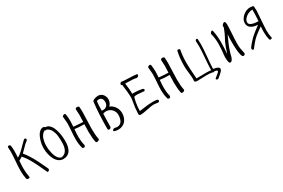

<svg xmlns="http://www.w3.org/2000/svg" viewBox="122 -2052 5212 3532"><g transform="rotate(-30 2728.0 -286.5)"><path d="M127 -695.8Q127 -707.5 134.3 -713.4Q141.6 -719.2 152.8 -719.2Q166.5 -719.2 177.2 -711.2Q188 -703.1 188 -690.9Q194.8 -636.2 194.8 -575.2Q194.8 -508.8 189 -442.9Q221.7 -458.5 259 -488.8Q296.4 -519 324.5 -548.3Q352.5 -577.6 390.6 -616.5Q428.7 -655.3 455.1 -678.2Q462.9 -682.1 473.1 -682.1Q496.1 -682.1 496.1 -657.2Q496.1 -638.7 481.9 -628.9Q452.6 -608.4 423.1 -580.3Q393.6 -552.2 359.6 -516.6Q325.7 -481 305.2 -461.9Q328.6 -434.1 350.6 -404.3Q372.6 -374.5 394.5 -338.1Q416.5 -301.8 432.1 -275.4Q447.8 -249 470.2 -203.6Q492.7 -158.2 503.2 -137Q513.7 -115.7 538.3 -63.2Q563 -10.7 570.8 5.9Q575.2 16.6 575.2 23.9Q575.2 35.6 563.7 47.4Q552.2 59.1 539.1 59.1Q526.9 59.1 522.9 45.9Q509.8 18.6 479.5 -47.4Q449.2 -113.3 430.9 -150.6Q412.6 -188 383.5 -241.9Q354.5 -295.9 323.5 -340.3Q292.5 -384.8 257.8 -423.8Q227.5 -400.4 185.1 -381.8Q184.1 -364.7 181.6 -330.1Q179.2 -295.4 178 -268.3Q176.8 -241.2 176.8 -216.8Q176.8 -118.2 195.8 -30.8Q195.8 -9.8 166 -9.8Q151.9 -9.8 140.4 -16.4Q128.9 -22.9 127 -35.2Q109.9 -111.8 109.9 -210.9Q109.9 -275.9 120.4 -405.3Q130.9 -534.7 130.9 -599.1Q130.9 -647.5 127 -695.8Z M684.6 -355Q684.6 -393.1 691.4 -437.3Q698.2 -481.4 713.4 -527.6Q728.5 -573.7 749.5 -611.1Q770.5 -648.4 802 -672.1Q833.5 -695.8 869.6 -695.8Q878.4 -695.8 888.7 -689.7Q898.9 -683.6 904.8 -674.8H911.6Q954.1 -673.3 988 -643.1Q1022 -612.8 1041.7 -568.8Q1061.5 -524.9 1074.7 -469.7Q1087.9 -414.6 1092.8 -367.4Q1097.7 -320.3 1097.7 -278.8Q1097.7 -1 903.8 -1Q852.5 -1 810.3 -31.2Q768.1 -61.5 741 -111.8Q713.9 -162.1 699.2 -224.9Q684.6 -287.6 684.6 -355ZM907.7 -625Q905.3 -625 897.9 -623Q890.6 -621.1 885.7 -621.1Q874 -621.1 862.8 -630.9Q830.1 -613.3 806.9 -583Q783.7 -552.7 771.5 -514.9Q759.3 -477.1 753.9 -439.7Q748.5 -402.3 748.5 -361.8Q748.5 -333 752.2 -297.6Q755.9 -262.2 766.1 -219Q776.4 -175.8 791.3 -140.1Q806.2 -104.5 831.5 -77.6Q856.9 -50.8 888.7 -44.9Q1033.7 -67.4 1033.7 -284.2Q1033.7 -322.8 1032.5 -351.1Q1031.2 -379.4 1027.3 -416.5Q1023.4 -453.6 1014.9 -481.9Q1006.3 -510.3 992.9 -538.6Q979.5 -566.9 958 -588.9Q936.5 -610.8 907.7 -625Z M1562.5 -553.2Q1562.5 -574.2 1559.6 -616.2Q1556.6 -658.2 1556.6 -679.2Q1556.6 -690.4 1568.8 -697.8Q1581.1 -705.1 1595.7 -705.1Q1608.9 -705.1 1620.8 -700.2Q1632.8 -695.3 1634.3 -685.1Q1639.6 -632.8 1639.6 -569.8Q1639.6 -511.7 1634 -395.3Q1628.4 -278.8 1628.4 -220.2Q1628.4 -87.9 1648.4 2.9Q1648.4 17.6 1631.3 26.9Q1614.3 36.1 1597.7 36.1Q1573.7 36.1 1571.3 18.1Q1551.3 -74.2 1551.3 -206.1Q1551.3 -244.1 1555.7 -363.8Q1424.8 -363.8 1352.5 -377Q1343.3 -272 1343.3 -212.9Q1343.3 -116.7 1363.3 -43.9Q1365.7 -34.2 1365.7 -30.8Q1365.7 -16.1 1356.9 -4.6Q1348.1 6.8 1337.4 6.8Q1329.6 6.8 1317.4 2.4Q1305.2 -2 1303.7 -9.8Q1277.3 -96.7 1277.3 -208Q1277.3 -262.7 1285.9 -373Q1294.4 -483.4 1294.4 -539.1Q1294.4 -562.5 1288.6 -609.4Q1282.7 -656.2 1282.7 -680.2Q1282.7 -690.9 1300 -699.5Q1317.4 -708 1329.6 -708Q1346.2 -708 1351.6 -685.1Q1362.3 -612.8 1362.3 -547.9Q1362.3 -504.9 1356.4 -424.8Q1463.4 -414.1 1557.6 -411.1Q1562.5 -490.7 1562.5 -553.2Z M1908.2 -636.2Q1908.2 -649.4 1923.1 -660.6Q1938 -671.9 1959 -678.5Q1980 -685.1 1999.3 -688.5Q2018.6 -691.9 2031.2 -691.9Q2091.8 -691.9 2129.9 -647.7Q2168 -603.5 2169.4 -539.1Q2165 -464.8 2115.2 -415Q2181.2 -389.6 2220.7 -328.4Q2260.3 -267.1 2260.3 -194.8Q2260.3 -148.9 2246.8 -107.9Q2233.4 -66.9 2207.8 -34.4Q2182.1 -2 2141.1 17.1Q2100.1 36.1 2049.3 36.1Q2010.7 36.1 1975.1 24.9Q1955.1 22 1955.1 7.8Q1955.1 -8.3 1971.9 -18.3Q1988.8 -28.3 2005.4 -25.9Q2033.7 -17.1 2058.1 -17.1Q2091.3 -17.1 2116.7 -33Q2142.1 -48.8 2156.2 -75.4Q2170.4 -102.1 2177.2 -133.1Q2184.1 -164.1 2184.1 -198.2Q2184.1 -272.5 2135 -321.3Q2085.9 -370.1 2017.1 -370.1Q1987.3 -370.1 1953.1 -357.9Q1952.6 -333.5 1949.5 -235.8Q1946.3 -138.2 1946.3 -85.9Q1946.3 -70.3 1933.3 -60.1Q1920.4 -49.8 1905.3 -49.8Q1894 -49.8 1886.2 -57.1Q1878.4 -64.5 1878.4 -78.1Q1878.4 -395 1908.2 -636.2ZM1967.3 -616.2Q1956.5 -535.6 1956.5 -419.9Q1969.7 -417 1987.3 -417Q2034.2 -417 2064.2 -446.5Q2094.2 -476.1 2094.2 -530.8Q2094.2 -569.8 2073.5 -598.4Q2052.7 -627 2013.2 -627Q1989.7 -627 1967.3 -616.2Z M2838.9 -40Q2794.4 -40 2695.8 -18.1Q2597.2 3.9 2542 3.9Q2525.9 3.9 2516.4 -6.3Q2506.8 -16.6 2506.8 -33.2Q2506.8 -43.5 2509.8 -67.4Q2512.7 -91.3 2512.7 -103Q2512.7 -147 2527.8 -230Q2543 -313 2545.9 -349.1Q2545.9 -458 2520 -641.1Q2500 -642.6 2500 -661.1Q2500 -675.8 2512 -688.5Q2523.9 -701.2 2539.1 -701.2Q2547.9 -701.2 2553.7 -696.8Q2601.6 -690.9 2698.5 -688Q2795.4 -685.1 2845.7 -678.2Q2864.7 -673.8 2864.7 -660.2Q2864.7 -646 2849.4 -632.6Q2834 -619.1 2815.9 -619.1Q2811 -619.1 2809.1 -620.1Q2777.3 -627.9 2740 -630.6Q2702.6 -633.3 2653.3 -634Q2604 -634.8 2579.1 -636.2Q2599.1 -500.5 2599.1 -404.8Q2607.9 -409.2 2636.7 -409.2Q2672.4 -409.2 2723.9 -403.6Q2775.4 -397.9 2800.8 -392.1Q2815.9 -389.2 2824 -380.9Q2832 -372.6 2832 -361.8Q2832 -352.5 2825.7 -345.7Q2819.3 -338.9 2809.1 -338.9Q2788.6 -338.9 2743.4 -345Q2698.2 -351.1 2671.9 -351.1Q2636.7 -351.1 2610.8 -345.2Q2595.7 -342.3 2578.4 -244.6Q2561 -147 2561 -63Q2588.9 -65.9 2647.5 -74.2Q2706.1 -82.5 2753.2 -87.2Q2800.3 -91.8 2842.8 -91.8Q2892.6 -91.8 2934.1 -85Q2960 -79.6 2960 -58.1Q2960 -46.9 2952.4 -38.3Q2944.8 -29.8 2933.1 -29.8Q2918.9 -29.8 2887.9 -34.9Q2856.9 -40 2838.9 -40Z M3374.5 -553.2Q3374.5 -574.2 3371.6 -616.2Q3368.7 -658.2 3368.7 -679.2Q3368.7 -690.4 3380.9 -697.8Q3393.1 -705.1 3407.7 -705.1Q3420.9 -705.1 3432.9 -700.2Q3444.8 -695.3 3446.3 -685.1Q3451.7 -632.8 3451.7 -569.8Q3451.7 -511.7 3446 -395.3Q3440.4 -278.8 3440.4 -220.2Q3440.4 -87.9 3460.4 2.9Q3460.4 17.6 3443.4 26.9Q3426.3 36.1 3409.7 36.1Q3385.7 36.1 3383.3 18.1Q3363.3 -74.2 3363.3 -206.1Q3363.3 -244.1 3367.7 -363.8Q3236.8 -363.8 3164.6 -377Q3155.3 -272 3155.3 -212.9Q3155.3 -116.7 3175.3 -43.9Q3177.7 -34.2 3177.7 -30.8Q3177.7 -16.1 3168.9 -4.6Q3160.2 6.8 3149.4 6.8Q3141.6 6.8 3129.4 2.4Q3117.2 -2 3115.7 -9.8Q3089.4 -96.7 3089.4 -208Q3089.4 -262.7 3097.9 -373Q3106.4 -483.4 3106.4 -539.1Q3106.4 -562.5 3100.6 -609.4Q3094.7 -656.2 3094.7 -680.2Q3094.7 -690.9 3112.1 -699.5Q3129.4 -708 3141.6 -708Q3158.2 -708 3163.6 -685.1Q3174.3 -612.8 3174.3 -547.9Q3174.3 -504.9 3168.5 -424.8Q3275.4 -414.1 3369.6 -411.1Q3374.5 -490.7 3374.5 -553.2Z M4096.2 -657.2Q4096.2 -670.9 4106.2 -681.4Q4116.2 -691.9 4127.4 -691.9Q4142.1 -691.9 4144.5 -673.8Q4148.4 -629.4 4148.4 -574.2Q4148.4 -483.4 4132.1 -311.8Q4115.7 -140.1 4114.3 -61Q4235.4 -42 4235.4 2.9Q4235.4 16.1 4227.1 31.2Q4218.8 46.4 4202.9 62.3Q4187 78.1 4173.6 90.1Q4160.2 102.1 4140.6 117.7Q4121.1 133.3 4114.3 139.2Q4106 146 4093.3 146Q4081.5 146 4072.5 140.1Q4063.5 134.3 4063.5 126Q4063.5 121.1 4065.7 117.9Q4067.9 114.7 4072.5 111.3Q4077.1 107.9 4079.1 106Q4172.4 34.7 4172.4 17.1Q4172.4 10.7 4167.7 6.1Q4163.1 1.5 4154.8 -1.5Q4146.5 -4.4 4139.2 -5.9Q4131.8 -7.3 4121.6 -9Q4111.3 -10.7 4108.4 -11.2Q4101.1 -3.9 4096.2 -2.9Q4085 -2.9 4078.1 -9.8Q4026.9 -20 3958.5 -20Q3925.3 -20 3859.6 -17.1Q3793.9 -14.2 3762.2 -14.2Q3699.2 -14.2 3699.2 -44.9Q3703.1 -61 3703.1 -82Q3703.1 -128.9 3691.7 -222.7Q3680.2 -316.4 3680.2 -365.2Q3680.2 -543 3711.4 -673.8Q3714.4 -691.9 3736.3 -691.9Q3749 -691.9 3759.3 -684.8Q3769.5 -677.7 3769.5 -667Q3745.1 -546.9 3745.1 -404.8Q3745.1 -353 3747.8 -298.6Q3750.5 -244.1 3755.9 -167.5Q3761.2 -90.8 3763.2 -62Q3792 -62 3856.2 -63Q3920.4 -64 3958.5 -64Q4026.4 -64 4072.3 -58.1Q4072.3 -139.2 4086.2 -304.2Q4100.1 -469.2 4100.1 -553.2Q4100.1 -610.4 4096.2 -657.2Z M4666 -621.1V-657.2Q4666 -668.5 4686.8 -686.3Q4707.5 -704.1 4719.7 -704.1Q4733.9 -704.1 4741 -685.5Q4748 -667 4748 -637.2Q4748 -570.3 4739 -436.5Q4730 -302.7 4730 -237.8Q4730 -179.2 4737.5 -133.1Q4745.1 -86.9 4752.4 -59.8Q4759.8 -32.7 4759.8 -21Q4759.8 -7.8 4747.3 2.2Q4734.9 12.2 4719.7 12.2Q4708.5 12.2 4699.5 1Q4690.4 -10.3 4684.3 -31.2Q4678.2 -52.2 4673.6 -75.4Q4668.9 -98.6 4666.3 -129.9Q4663.6 -161.1 4661.9 -184.8Q4660.2 -208.5 4659.7 -238.5Q4659.2 -268.6 4658.9 -281.5Q4658.7 -294.4 4658.7 -311Q4658.7 -404.8 4665 -479Q4570.3 -275.9 4549.8 -200.2Q4543.5 -188 4534.2 -151.6Q4524.9 -115.2 4516.6 -84.5Q4508.3 -53.7 4491 -28.3Q4473.6 -2.9 4450.7 -2.9Q4441.4 -2.9 4434.6 -10.3Q4427.7 -17.6 4423.8 -32Q4419.9 -46.4 4417.5 -59.3Q4415 -72.3 4414.3 -93Q4413.6 -113.8 4413.3 -123.5Q4413.1 -133.3 4413.1 -150.9Q4432.1 -314.5 4432.1 -413.1Q4432.1 -530.8 4404.8 -634.8Q4404.8 -648.9 4419.4 -665.5Q4434.1 -682.1 4446.8 -682.1Q4460 -682.1 4462.9 -663.1Q4487.8 -544.9 4487.8 -418.9Q4487.8 -287.6 4475.1 -165Q4504.9 -255.9 4520.8 -298.8Q4536.6 -341.8 4558.1 -389.2Q4586.4 -441.9 4599.9 -467.5Q4613.3 -493.2 4633.5 -538.3Q4653.8 -583.5 4666 -621.1Z M5339.8 -681.2Q5344.7 -629.9 5344.7 -588.9Q5345.2 -588.4 5338.4 -497.6Q5331.5 -406.7 5324.7 -306.6Q5317.9 -206.5 5317.9 -188Q5317.9 -92.8 5334.5 -27.8Q5336.4 -22 5336.4 -21Q5336.4 -12.2 5325.9 -6.1Q5315.4 0 5306.6 0Q5283.2 0 5278.8 -18.1Q5260.7 -92.3 5260.7 -182.1Q5260.7 -240.7 5266.6 -300.8Q5251.5 -290 5219.2 -267.1Q5187 -244.1 5162.8 -226.3Q5138.7 -208.5 5116.7 -189.9Q5101.6 -177.7 5085.7 -162.4Q5069.8 -147 5058.1 -134.8Q5046.4 -122.6 5029.1 -102.1Q5011.7 -81.5 5003.4 -71.5Q4995.1 -61.5 4976.1 -37.6Q4957 -13.7 4951.7 -6.8Q4943.8 3.9 4934.6 3.9Q4924.8 3.9 4917.2 -6.3Q4909.7 -16.6 4909.7 -28.8Q4909.7 -36.6 4914.6 -44.9Q4932.6 -75.2 4990.7 -140.1Q5048.8 -205.1 5073.7 -222.2Q5089.8 -237.3 5111.6 -254.9Q5133.3 -272.5 5148.2 -283.9Q5163.1 -295.4 5193.6 -317.9Q5224.1 -340.3 5236.8 -350.1Q5039.6 -364.7 5039.6 -496.1Q5039.6 -548.8 5075.2 -597.2Q5110.8 -645.5 5162.8 -673.3Q5214.8 -701.2 5264.6 -701.2Q5289.1 -701.2 5313.5 -696.8Q5337.9 -692.4 5339.8 -681.2ZM5286.6 -645Q5240.2 -645 5193.6 -623.3Q5147 -601.6 5115.7 -564.5Q5084.5 -527.3 5084.5 -486.8Q5084.5 -472.2 5091.8 -460Q5099.1 -447.8 5109.9 -439.5Q5120.6 -431.2 5138.2 -424.8Q5155.8 -418.5 5170.9 -414.8Q5186 -411.1 5208 -408.4Q5230 -405.8 5243.4 -404.8Q5256.8 -403.8 5276.9 -402.8Q5286.6 -507.8 5286.6 -645Z"/></g></svg>

Font: Zhizn
Style: Regular
Weight: 400
Designer: Peter Zharnov
Foundry: Peter Zharnov
Version: Version 1.000